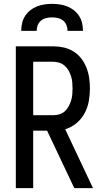

<svg xmlns="http://www.w3.org/2000/svg" viewBox="-20 -975 540 995"><path d="M152 0H62V-735H255Q283 -735 310 -729Q337 -723 360.5 -708.5Q384 -694 401 -672Q418 -650 428 -624.5Q438 -599 442 -571.5Q446 -544 446 -516Q446 -483 440 -450Q434 -417 418 -387.5Q402 -358 376 -336.5Q350 -315 318 -305L462 0H365L224 -298H152ZM255 -378Q272 -378 287.5 -382.5Q303 -387 315 -397.5Q327 -408 335 -422.5Q343 -437 348 -452.5Q353 -468 354.5 -484Q356 -500 356 -516Q356 -532 354.5 -548.5Q353 -565 348 -580.5Q343 -596 335 -610Q327 -624 315 -634.5Q303 -645 287.5 -650Q272 -655 255 -655H152V-378ZM90 -815Q90 -835 94.5 -855Q99 -875 110 -892Q121 -909 136.5 -921.5Q152 -934 171 -941.5Q190 -949 210 -952Q230 -955 250 -955Q270 -955 290 -952Q310 -949 329 -941.5Q348 -934 363.5 -921.5Q379 -909 390 -892Q401 -875 405.5 -855Q410 -835 410 -815H330Q330 -830 324.5 -844.5Q319 -859 307 -868.5Q295 -878 280 -881.5Q265 -885 250 -885Q235 -885 220 -881.5Q205 -878 193 -868.5Q181 -859 175.5 -844.5Q170 -830 170 -815Z"/></svg>

Font: Iosevka Bendy Medium
Style: Regular
Weight: 500
Monospace: yes
Designer: Belleve Invis
Foundry: Belleve Invis
Version: Version 30.1.2